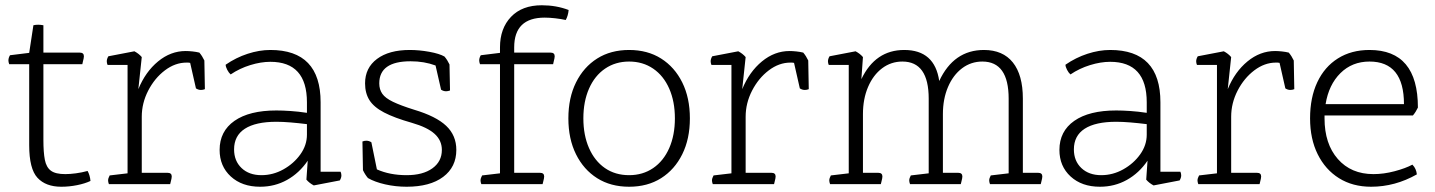

<svg xmlns="http://www.w3.org/2000/svg" viewBox="-20 -700 5456 730"><path d="M91 -148V-456H15Q12 -464 12 -470Q12 -480 18 -490L91 -499L107 -604Q115 -606 126 -606Q133 -606 145 -604V-500H283Q299 -500 299 -486Q299 -480 295 -465L293 -456H145V-168Q145 -121 150.5 -92.5Q156 -64 173.5 -51Q191 -38 228 -38Q246 -38 268.5 -41Q291 -44 313 -50Q322 -34 324 -12Q303 -2 273 4Q243 10 213 10Q154 10 122.5 -24Q91 -58 91 -148Z M627 0H394Q391 -8 391 -14Q391 -22 397 -33L465 -41V-453H389Q386 -460 386 -467Q386 -476 392 -486L491 -505Q508 -496 519 -483L506 -361Q533 -427 581 -466.5Q629 -506 686 -506Q697 -506 711.5 -504.5Q726 -503 738 -500Q749 -487 757 -470L759 -361Q752 -358 744 -358Q734 -358 725 -364L703 -461Q699 -462 695.5 -462Q692 -462 689 -462Q646 -462 607 -432.5Q568 -403 543.5 -355.5Q519 -308 519 -256V-43H617Q633 -43 633 -29Q633 -23 629 -8Z M1272 -14 1173 5Q1156 -4 1145 -17L1150 -89Q1118 -42 1071.5 -16Q1025 10 969 10Q900 10 857.5 -29Q815 -68 815 -130Q815 -201 871.5 -240.5Q928 -280 1031 -280Q1054 -280 1084 -278Q1114 -276 1147 -271V-311Q1147 -465 1008 -465Q972 -465 931.5 -452.5Q891 -440 857 -417Q850 -423 844 -434.5Q838 -446 838 -454Q877 -481 921.5 -495.5Q966 -510 1008 -510Q1199 -510 1199 -311V-47H1275Q1278 -40 1278 -33Q1278 -24 1272 -14ZM1147 -188V-228Q1115 -232 1085 -234.5Q1055 -237 1031 -237Q952 -237 911 -210.5Q870 -184 870 -132Q870 -88 898.5 -61Q927 -34 974 -34Q1018 -34 1057.5 -56Q1097 -78 1122 -113Q1147 -148 1147 -188Z M1360 -53 1358 -162Q1365 -165 1373 -165Q1383 -165 1392 -159L1413 -56Q1462 -34 1526 -34Q1588 -34 1624 -60Q1660 -86 1660 -130Q1660 -166 1632.5 -191Q1605 -216 1546 -233Q1479 -252 1440 -272.5Q1401 -293 1384.5 -319.5Q1368 -346 1368 -383Q1368 -442 1413.5 -476Q1459 -510 1538 -510Q1574 -510 1612.5 -503Q1651 -496 1670 -485Q1681 -472 1689 -455L1691 -356Q1683 -353 1676 -353Q1666 -353 1657 -359L1636 -451Q1593 -467 1541 -467Q1422 -467 1422 -383Q1422 -360 1433.5 -343.5Q1445 -327 1474 -313Q1503 -299 1554 -283Q1638 -258 1676.5 -221.5Q1715 -185 1715 -130Q1715 -65 1665 -27.5Q1615 10 1526 10Q1484 10 1444.5 1Q1405 -8 1379 -23Q1368 -36 1360 -53Z M2043 0H1810Q1807 -8 1807 -14Q1807 -22 1813 -33L1881 -41V-456H1805Q1802 -464 1802 -470Q1802 -480 1808 -490L1881 -499V-520Q1881 -592 1923 -636Q1965 -680 2040 -680Q2095 -680 2142 -662Q2140 -640 2131 -624Q2113 -628 2091 -630.5Q2069 -633 2051 -633Q1935 -633 1935 -520V-500H2073Q2089 -500 2089 -486Q2089 -480 2085 -465L2083 -456H1935V-43H2033Q2049 -43 2049 -29Q2049 -23 2045 -8Z M2372 -34Q2424 -34 2463.5 -61Q2503 -88 2524.5 -137Q2546 -186 2546 -250Q2546 -314 2524.5 -363Q2503 -412 2463.5 -439Q2424 -466 2372 -466Q2320 -466 2280.5 -439Q2241 -412 2219.5 -363Q2198 -314 2198 -250Q2198 -186 2219.5 -137Q2241 -88 2280 -61Q2319 -34 2372 -34ZM2372 10Q2302 10 2250.5 -22.5Q2199 -55 2170 -113.5Q2141 -172 2141 -250Q2141 -328 2170 -386.5Q2199 -445 2250.5 -477.5Q2302 -510 2372 -510Q2442 -510 2493.5 -477.5Q2545 -445 2574 -386.5Q2603 -328 2603 -250Q2603 -172 2574 -113.5Q2545 -55 2493.5 -22.5Q2442 10 2372 10Z M2923 0H2690Q2687 -8 2687 -14Q2687 -22 2693 -33L2761 -41V-453H2685Q2682 -460 2682 -467Q2682 -476 2688 -486L2787 -505Q2804 -496 2815 -483L2802 -361Q2829 -427 2877 -466.5Q2925 -506 2982 -506Q2993 -506 3007.5 -504.5Q3022 -503 3034 -500Q3045 -487 3053 -470L3055 -361Q3048 -358 3040 -358Q3030 -358 3021 -364L2999 -461Q2995 -462 2991.5 -462Q2988 -462 2985 -462Q2942 -462 2903 -432.5Q2864 -403 2839.5 -355.5Q2815 -308 2815 -256V-43H2913Q2929 -43 2929 -29Q2929 -23 2925 -8Z M3937 0H3744Q3741 -8 3741 -14Q3741 -22 3747 -33L3815 -41V-325Q3815 -466 3715 -466Q3672 -466 3638 -440.5Q3604 -415 3584.5 -369.5Q3565 -324 3565 -266V-43H3623Q3639 -43 3639 -29Q3639 -23 3635 -8L3633 0H3440Q3437 -8 3437 -14Q3437 -22 3443 -33L3511 -41V-325Q3511 -466 3411 -466Q3368 -466 3334 -440.5Q3300 -415 3280.5 -369.5Q3261 -324 3261 -266V-43H3319Q3335 -43 3335 -29Q3335 -23 3331 -8L3329 0H3136Q3133 -8 3133 -14Q3133 -22 3139 -33L3207 -41V-453H3131Q3128 -460 3128 -467Q3128 -476 3134 -486L3233 -505Q3250 -496 3261 -483L3255 -399Q3308 -510 3418 -510Q3534 -510 3551 -392Q3606 -510 3721 -510Q3793 -510 3831 -462.5Q3869 -415 3869 -325V-43H3927Q3943 -43 3943 -29Q3943 -23 3939 -8Z M4465 -14 4366 5Q4349 -4 4338 -17L4343 -89Q4311 -42 4264.5 -16Q4218 10 4162 10Q4093 10 4050.5 -29Q4008 -68 4008 -130Q4008 -201 4064.5 -240.5Q4121 -280 4224 -280Q4247 -280 4277 -278Q4307 -276 4340 -271V-311Q4340 -465 4201 -465Q4165 -465 4124.5 -452.5Q4084 -440 4050 -417Q4043 -423 4037 -434.5Q4031 -446 4031 -454Q4070 -481 4114.5 -495.5Q4159 -510 4201 -510Q4392 -510 4392 -311V-47H4468Q4471 -40 4471 -33Q4471 -24 4465 -14ZM4340 -188V-228Q4308 -232 4278 -234.5Q4248 -237 4224 -237Q4145 -237 4104 -210.5Q4063 -184 4063 -132Q4063 -88 4091.5 -61Q4120 -34 4167 -34Q4211 -34 4250.5 -56Q4290 -78 4315 -113Q4340 -148 4340 -188Z M4769 0H4536Q4533 -8 4533 -14Q4533 -22 4539 -33L4607 -41V-453H4531Q4528 -460 4528 -467Q4528 -476 4534 -486L4633 -505Q4650 -496 4661 -483L4648 -361Q4675 -427 4723 -466.5Q4771 -506 4828 -506Q4839 -506 4853.5 -504.5Q4868 -503 4880 -500Q4891 -487 4899 -470L4901 -361Q4894 -358 4886 -358Q4876 -358 4867 -364L4845 -461Q4841 -462 4837.5 -462Q4834 -462 4831 -462Q4788 -462 4749 -432.5Q4710 -403 4685.5 -355.5Q4661 -308 4661 -256V-43H4759Q4775 -43 4775 -29Q4775 -23 4771 -8Z M5352 -261H5016V-250Q5016 -153 5066.5 -95.5Q5117 -38 5202 -38Q5241 -38 5282.5 -49Q5324 -60 5350 -74Q5358 -66 5362 -56.5Q5366 -47 5367 -37Q5284 10 5193 10Q5123 10 5071 -22.5Q5019 -55 4990 -113.5Q4961 -172 4961 -250Q4961 -329 4988.5 -387.5Q5016 -446 5067 -478Q5118 -510 5187 -510Q5371 -510 5371 -291Q5363 -274 5352 -261ZM5020 -304H5318Q5318 -466 5187 -466Q5121 -466 5076.5 -422Q5032 -378 5020 -304Z"/></svg>

Font: Scope One
Style: Regular
Weight: 400
Designer: Dalton Maag Ltd
Foundry: Dalton Maag Ltd
Version: Version 1.001; ttfautohint (v1.4.1) -l 11 -r 50 -G 50 -x 14 